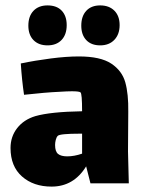

<svg xmlns="http://www.w3.org/2000/svg" viewBox="-20 -679 531 711"><path d="M315 0 299 -63Q253 12 171 12Q104 12 61.5 -25.5Q19 -63 19 -131Q19 -173 43.5 -204.5Q68 -236 111 -249Q167 -265 284 -267Q284 -333 278 -337Q273 -341 246 -341Q229 -341 199 -339Q151 -337 69 -328Q61 -382 57 -444Q110 -455 168 -462.5Q226 -470 272 -470Q352 -470 392 -443.5Q432 -417 444 -374Q456 -331 455 -265L454 -118L457 0ZM284 -110V-184H276Q202 -184 194 -176Q189 -171 186.5 -161Q184 -151 184 -142Q184 -118 195 -109Q206 -100 229 -100Q255 -100 284 -110ZM156 -511Q123 -511 104 -530.5Q85 -550 85 -584Q85 -619 104 -639Q123 -659 156 -659Q190 -659 208.5 -639.5Q227 -620 227 -586Q227 -551 208 -531Q189 -511 156 -511ZM351 -511Q318 -511 299.5 -530.5Q281 -550 281 -584Q281 -619 299.5 -639Q318 -659 351 -659Q384 -659 403.5 -639.5Q423 -620 423 -586Q423 -552 403.5 -531.5Q384 -511 351 -511Z"/></svg>

Font: Lalezar
Style: Regular
Weight: 400
Designer: Borna Izadpanah
Foundry: Borna Izadpanah
Version: Version 1.003